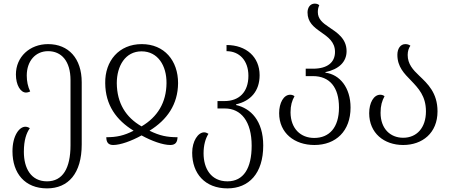

<svg xmlns="http://www.w3.org/2000/svg" viewBox="-20 -791 2494 1062"><path d="M240 251C358 251 432 168 432 8V-336C432 -468 359 -547 246 -547C144 -547 68 -476 68 -379C68 -320 94 -279 124 -279C131 -279 139 -281 147 -285C134 -312 128 -342 128 -373C128 -453 176 -508 246 -508C320 -508 370 -453 370 -348V12C370 140 327 212 240 212C151 212 112 139 112 49C112 -16 126 -55 145 -82C137 -87 129 -90 120 -90C87 -90 49 -41 49 46C49 168 118 251 240 251Z M606 11C646 11 707 -11 763 -42C819 -11 881 11 922 11C952 11 961 -6 962 -32C904 -32 864 -40 807 -68C904 -128 964 -213 965 -331C965 -456 889 -547 764 -547C638 -547 560 -454 562 -331C563 -210 623 -127 719 -68C666 -41 626 -32 568 -32C568 -3 580 11 606 11ZM763 -92C676 -142 627 -220 626 -331C626 -426 673 -507 763 -507C853 -507 902 -428 901 -331C900 -223 851 -144 763 -92Z M1238 251C1357 251 1436 168 1436 14C1436 -124 1366 -192 1286 -210V-214C1366 -232 1416 -287 1416 -375C1416 -476 1342 -542 1233 -542V-508C1304 -508 1354 -456 1354 -372C1354 -281 1302 -232 1222 -232H1183V-191H1224C1313 -191 1372 -120 1372 15C1372 140 1327 212 1238 212C1147 212 1106 141 1106 57C1106 13 1116 -24 1133 -51C1125 -56 1117 -59 1109 -59C1076 -59 1043 -11 1043 54C1043 168 1113 251 1238 251Z M1719 11C1838 11 1919 -66 1919 -196C1919 -307 1859 -379 1780 -389V-392C1855 -408 1897 -449 1897 -508C1897 -578 1844 -611 1798 -642C1765 -664 1738 -686 1738 -724C1738 -737 1740 -750 1746 -762C1741 -767 1733 -771 1721 -771C1695 -771 1681 -748 1681 -722C1681 -668 1716 -641 1753 -615C1793 -587 1833 -560 1833 -504C1833 -445 1790 -411 1711 -411H1671V-370H1711C1803 -370 1855 -309 1855 -196C1855 -85 1801 -28 1718 -28C1643 -28 1588 -79 1587 -169C1587 -208 1595 -234 1609 -259C1601 -265 1593 -267 1585 -267C1549 -267 1524 -222 1524 -165C1524 -55 1609 11 1719 11Z M2210 11C2316 11 2400 -55 2400 -175C2400 -278 2345 -328 2299 -372C2264 -405 2235 -437 2235 -487C2235 -508 2241 -526 2250 -538C2244 -543 2235 -547 2222 -547C2195 -547 2178 -522 2178 -488C2178 -421 2216 -384 2254 -345C2294 -303 2336 -260 2336 -175C2336 -84 2285 -29 2210 -29C2139 -29 2085 -79 2085 -167C2085 -207 2093 -233 2107 -259C2099 -265 2091 -267 2083 -267C2047 -267 2022 -222 2022 -165C2022 -55 2104 11 2210 11Z"/></svg>

Font: Noto Serif Georgian SemiCondensed Light
Style: Regular
Weight: 300
Width: 4
Designer: Monotype Design Team, Akaki Razmadze
Foundry: Google LLC
Version: Version 2.003